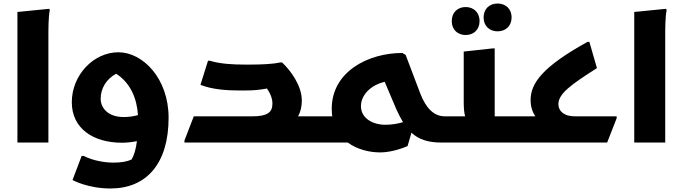

<svg xmlns="http://www.w3.org/2000/svg" viewBox="-20 -810 3879 1091"><path d="M79 -742V0H255V-604C255 -644 255 -716 263 -752L260 -760Z M653 -513C511 -513 388 -383 388 -229C388 -81 508 1 673 1C699 1 729 -2 758 -8C752 39 742 72 728 96C698 110 665 114 622 114C579 114 510 104 455 76H444L392 213C392 213 478 261 608 261C812 261 938 120 938 -141C938 -365 791 -513 653 -513ZM552 -249C552 -305 582 -360 640 -391C720 -340 758 -252 764 -156C737 -148 707 -145 683 -145C592 -145 552 -198 552 -249Z M1674 -149C1689 -177 1695 -207 1695 -239C1695 -323 1632 -409 1583 -455H1571C1531 -446 1466 -443 1402 -443H1370C1304 -443 1229 -447 1172 -465H1162L1119 -328C1185 -301 1273 -296 1333 -296H1372C1415 -296 1449 -298 1497 -307C1514 -283 1528 -253 1528 -221C1528 -171 1498 -149 1414 -149H1081L1028 -11V0H1772L1792 -20V-149Z M2368 -279 2285 -498 2266 -509C2071 -509 1865 -402 1865 -192C1865 -177 1866 -163 1868 -149H1792L1772 -129V0H1956C2012 41 2083 56 2139 56C2187 56 2242 43 2296 20L2318 -56C2359 -18 2411 0 2488 0L2508 -20V-149C2446 -149 2401 -194 2368 -279ZM2031 -207C2031 -267 2083 -326 2166 -345L2233 -187C2245 -160 2258 -137 2270 -116C2241 -107 2206 -101 2170 -101C2099 -101 2031 -137 2031 -207Z M2807 -632C2852 -632 2887 -661 2887 -711C2887 -761 2852 -790 2807 -790C2763 -790 2728 -761 2728 -711C2728 -661 2763 -632 2807 -632ZM2626 -611C2670 -611 2705 -640 2705 -690C2705 -741 2670 -770 2626 -770C2582 -770 2547 -741 2547 -690C2547 -640 2582 -611 2626 -611ZM2791 -149V-535H2780L2615 -517V-233C2615 -198 2617 -170 2623 -149H2507L2487 -129V0H2900L2920 -20V-149Z M3246 -149C3186 -149 3153 -178 3153 -218C3153 -278 3226 -330 3372 -423L3329 -572H3318C3062 -430 2995 -337 2995 -241C2995 -205 3005 -174 3022 -149H2921L2901 -129V0H3430L3484 -138V-149Z M3584 -742V0H3760V-604C3760 -644 3760 -716 3768 -752L3765 -760Z"/></svg>

Font: Kufam Arabic Latin Roman Bold
Style: Regular
Weight: 700
Designer: Wael Morcos & Artur Schmal
Version: Version 1.200;PS 001.200;hotconv 1.0.88;makeotf.lib2.5.64775